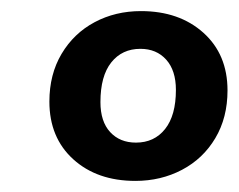

<svg xmlns="http://www.w3.org/2000/svg" viewBox="-20 -735 430 346"><path d="M69 -552Q69 -601 91 -638Q113 -675 150.5 -695Q188 -715 234 -715Q303 -715 346.5 -676Q390 -637 390 -572Q390 -523 368 -486Q346 -449 308 -429Q270 -409 224 -409Q155 -409 112 -448Q69 -487 69 -552ZM297 -573Q297 -608 279.5 -627.5Q262 -647 233 -647Q200 -647 180.5 -622.5Q161 -598 161 -551Q161 -516 178.5 -497Q196 -478 225 -478Q258 -478 277.5 -502.5Q297 -527 297 -573Z"/></svg>

Font: SN Pro Bold
Style: Bold Italic
Weight: 700
Italic angle: -9°
Designer: Tobias Whetton
Foundry: Supernotes
Version: Version 1.003